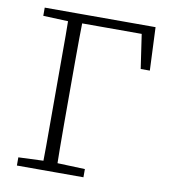

<svg xmlns="http://www.w3.org/2000/svg" viewBox="-77 -741 715 807"><g transform="rotate(10 280.0 -337.0)"><path d="M155 0Q156 -51 156 -102Q156 -153 156 -204.5Q156 -256 156 -307V-367Q156 -418 156 -469.5Q156 -521 156 -572Q156 -623 155 -674H216Q215 -623 214.5 -572Q214 -521 214 -470Q214 -419 214 -367V-307Q214 -256 214 -204.5Q214 -153 214.5 -102Q215 -51 216 0ZM185 -636V-674H522L530 -490H491L465 -667L494 -636ZM49 0V-35L173 -40H198L333 -35V0ZM49 -639V-674H181V-634H173Z"/></g></svg>

Font: Source Serif 4 Light
Style: Regular
Weight: 300
Designer: Frank Grießhammer
Foundry: Adobe Systems Incorporated
Version: Version 4.004;hotconv 1.0.116;makeotfexe 2.5.65601